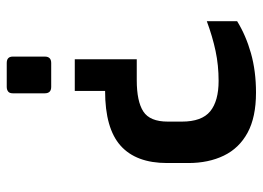

<svg xmlns="http://www.w3.org/2000/svg" viewBox="-125 -452 780 570"><g transform="rotate(-90 265.0 -167.0)"><path d="M374 -335V-151H312Q249 -151 219 -131.5Q189 -112 189 -59V-17Q189 42 219.5 67Q250 92 310 92Q356 92 398.5 83Q441 74 487 57V147Q445 173 392 188Q339 203 275 203Q202 203 156 178Q110 153 88 107.5Q66 62 66 2V-61Q66 -153 117.5 -199Q169 -245 280 -245V-335ZM363 -537Q382 -537 382 -519V-424Q382 -405 363 -405H292Q273 -405 273 -424V-519Q273 -529 278.5 -533Q284 -537 292 -537Z"/></g></svg>

Font: Exo Thin SemiBold
Style: Regular
Weight: 600
Version: Version 2.000